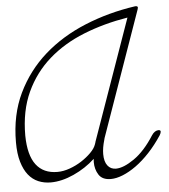

<svg xmlns="http://www.w3.org/2000/svg" viewBox="-53 -764 737 836"><g transform="rotate(-5 316.0 -346.0)"><path d="M593 -150Q606 -170 624 -170Q632 -169 632 -163Q632 -157 626 -147Q599 -106 569 -74Q539 -42 509 -20.5Q479 1 450.5 12.5Q422 24 398 24Q361 24 345.5 0Q330 -24 330 -56Q330 -65 331 -70Q290 -32 237 -8Q184 16 136 16Q107 16 82 5.5Q57 -5 39 -27.5Q21 -50 10.5 -85.5Q0 -121 0 -171Q0 -291 45 -384.5Q90 -478 167 -546Q244 -614 347.5 -656.5Q451 -699 568 -716H572Q580 -716 580 -709Q580 -707 578 -701L386 -156Q386 -156 384 -148Q374 -114 374 -87Q374 -54 387.5 -36.5Q401 -19 424 -19Q457 -19 504 -51.5Q551 -84 593 -150ZM342 -133Q344 -140 344.5 -140.5Q345 -141 345 -143L531 -670Q427 -653 338 -617.5Q249 -582 183.5 -524.5Q118 -467 80.5 -386Q43 -305 43 -197Q44 -111 76 -69Q108 -27 169 -27Q195 -27 223 -37Q251 -47 275 -62.5Q299 -78 317.5 -96.5Q336 -115 342 -133Z"/></g></svg>

Font: Discipuli Britannica
Style: Regular
Weight: 400
Designer: Peter Wiegel
Foundry: Peter Wiegel
Version: Version 0.001 2009